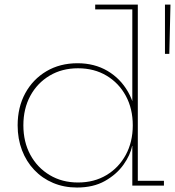

<svg xmlns="http://www.w3.org/2000/svg" viewBox="-20 -810 764 838"><path d="M557.5 0V-212L559.5 -234V-286L557.5 -322V-769H395.5V-790H581.5V-21H695.5V0ZM318.5 -534Q392 -534 448.8 -500.8Q505.5 -467.5 539 -408.8Q572.5 -350 575.5 -273L559.5 -263Q559.5 -335.5 529.2 -391.5Q499 -447.5 445 -479.8Q391 -512 320.5 -512Q250.5 -512 196.5 -479.8Q142.5 -447.5 112.2 -391.5Q82 -335.5 82 -263Q82 -190.5 112.5 -134.2Q143 -78 197 -45.8Q251 -13.5 320.5 -13.5Q391 -13.5 444.8 -45.8Q498.5 -78 529 -134.2Q559.5 -190.5 559.5 -263L562.5 -173H556.5Q549 -133.5 519 -91.2Q489 -49 438.2 -20.2Q387.5 8.5 316 8.5Q259.5 8.5 212 -11.5Q164.5 -31.5 129.8 -68Q95 -104.5 76 -154.2Q57 -204 57 -263Q57 -342 90.2 -403Q123.5 -464 182.5 -499Q241.5 -534 318.5 -534ZM700 -790H724L719 -575H700Z"/></svg>

Font: Hepta Slab ExtraLight ExtraLight
Style: Regular
Weight: 250
Version: Version 1.102